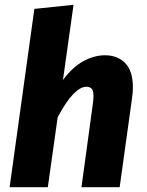

<svg xmlns="http://www.w3.org/2000/svg" viewBox="-20 -779 613 799"><path d="M20 0 123 -742 286 -759 242 -446Q282 -500 327 -524.5Q372 -549 417 -549Q469 -549 501 -516.5Q533 -484 533 -415Q533 -404 532 -392Q531 -380 529 -367L478 0H319L366 -344Q369 -365 369 -379Q369 -403 361 -410.5Q353 -418 339 -418Q315 -418 285 -387.5Q255 -357 220 -291L179 0Z"/></svg>

Font: Szlgxwxxxixliatcpuztgldltzi
Style: Regular
Weight: 700
Italic angle: -8°
Designer: Carrois Corporate & Edenspiekermann
Foundry: Carrois Corporate GbR & Edenspiekermann AG
Version: Version 2.001